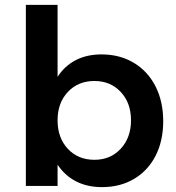

<svg xmlns="http://www.w3.org/2000/svg" viewBox="-20 -762 721 787"><path d="M649 -265Q649 -185 618 -124Q587 -63 530 -29Q473 5 398 5Q338 5 292 -18.5Q246 -42 216 -87V0H86V-742H216V-447Q245 -492 290.5 -515.5Q336 -539 396 -539Q471 -539 528.5 -504.5Q586 -470 617.5 -408Q649 -346 649 -265ZM517 -269Q517 -340 475 -385Q433 -430 367 -430Q300 -430 258 -385Q216 -340 216 -269Q216 -197 258 -152Q300 -107 367 -107Q433 -107 475 -152.5Q517 -198 517 -269Z"/></svg>

Font: Montserrat arm2 Medium
Style: Regular
Weight: 500
Designer: Julieta Ulanovsky
Foundry: Julieta Ulanovsky
Version: Version 6.000